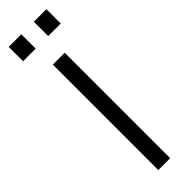

<svg xmlns="http://www.w3.org/2000/svg" viewBox="-302 -890 888 888"><g transform="rotate(-45 142.0 -446.0)"><path d="M17.1 0ZM17.1 0ZM181.2 0H103.5V-689.9H181.2ZM99.6 -798.3H17.1V-892.1H99.6ZM263.7 -798.3H181.6V-892.1H263.7Z"/></g></svg>

Font: Acari Sans
Style: Regular
Weight: 400
Designer: Alfredo Marco Pradil and Stefan Peev
Foundry: Hanken Design Co.
Version: Version 1.045;February 4, 2021;FontCreator 13.0.0.2655 64-bi